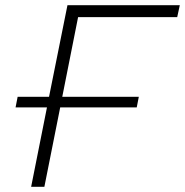

<svg xmlns="http://www.w3.org/2000/svg" viewBox="-20 -720 713 740"><path d="M281 -654 220 -347H515L507 -306H212L151 0H100L161 -306H40L48 -347H169L240 -700H673L663 -654Z"/></svg>

Font: Montserrat Alternates Light
Style: Italic
Weight: 300
Italic angle: -11.3°
Designer: Julieta Ulanovsky
Foundry: Julieta Ulanovsky
Version: Version 7.200